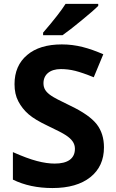

<svg xmlns="http://www.w3.org/2000/svg" viewBox="-20 -951 591 981"><path d="M299.3 -771C322.3 -787.1 354.5 -812 395.5 -845.7C436 -878.9 464.8 -903.8 481.9 -920.9V-931.2H314.9C294.4 -898.4 256.3 -849.1 200.2 -784.2V-771ZM511.2 -198.2C511.2 -244.6 499 -284.2 474.1 -316.4C449.2 -348.1 403.8 -380.4 336.9 -412.1C286.6 -436 254.4 -453.1 241.2 -462.4C213.9 -481 202.1 -499 202.1 -525.9C202.1 -568.8 233.9 -598.1 291 -598.1C314.9 -598.1 339.8 -595.2 364.7 -588.9C389.6 -582.5 420.9 -571.8 459 -556.2L507.8 -673.8C434.1 -705.6 370.1 -724.1 295.9 -724.1C220.2 -724.1 161.1 -706.1 118.7 -669.9C75.7 -633.8 54.2 -584 54.2 -521C54.2 -487.3 60.5 -458 73.7 -433.1C86.9 -408.2 104 -386.2 126 -367.2C147.9 -348.1 180.7 -328.6 224.1 -308.1C270.5 -286.1 301.8 -270 316.9 -259.8C347.2 -239.7 362.8 -218.8 362.8 -190.9C362.8 -140.6 326.2 -115.2 259.8 -115.2C231.9 -115.2 201.7 -119.6 168.5 -128.4C134.8 -137.2 94.2 -152.3 45.9 -173.8V-33.2C104.5 -4.4 171.9 9.8 248 9.8C330.6 9.8 395.5 -8.8 441.9 -45.9C488.3 -83 511.2 -133.8 511.2 -198.2Z"/></svg>

Font: Noto Reveo Sans
Style: Bold
Weight: 700
Designer: Monotype Design team
Foundry: Monotype Imaging Inc.
Version: Version 1.04